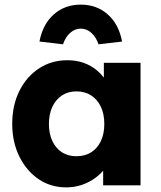

<svg xmlns="http://www.w3.org/2000/svg" viewBox="-20 -803 699 832"><path d="M33 -266Q33 -347 64 -409Q95 -471 149 -506.5Q203 -542 272 -542Q310 -542 341.5 -531Q373 -520 397 -500.5Q421 -481 438 -455.5Q455 -430 463 -401L430 -405V-531H589V0H427V-128L463 -129Q455 -101 437 -76Q419 -51 393 -32Q367 -13 335 -2Q303 9 267 9Q200 9 147.5 -26.5Q95 -62 64 -124.5Q33 -187 33 -266ZM432 -266Q432 -309 417 -340.5Q402 -372 375 -389.5Q348 -407 311 -407Q275 -407 248.5 -389.5Q222 -372 207 -340.5Q192 -309 192 -266Q192 -223 207 -191.5Q222 -160 248.5 -143Q275 -126 311 -126Q348 -126 375 -143Q402 -160 417 -191.5Q432 -223 432 -266ZM151 -623Q165 -698 213 -740.5Q261 -783 330 -783Q399 -783 447 -740.5Q495 -698 509 -623L407 -611Q396 -643 375.5 -661Q355 -679 330 -679Q305 -679 284.5 -661Q264 -643 253 -611Z"/></svg>

Font: Mach
Style: Bold
Weight: 700
Version: Version 1.002